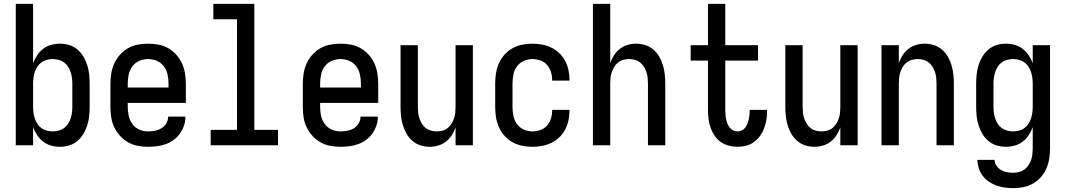

<svg xmlns="http://www.w3.org/2000/svg" viewBox="-20 -755 5540 998"><path d="M291 8Q268 8 245 1.5Q222 -5 204 -19Q186 -33 173 -52.5Q160 -72 152 -94V0H62V-735H152V-426Q160 -448 173 -467.5Q186 -487 204 -501Q222 -515 245 -521.5Q268 -528 291 -528Q316 -528 339.5 -521Q363 -514 382 -498Q401 -482 413.5 -461Q426 -440 433.5 -416.5Q441 -393 443.5 -368.5Q446 -344 446 -320V-200Q446 -176 443.5 -151.5Q441 -127 433.5 -103.5Q426 -80 413.5 -59Q401 -38 382 -22Q363 -6 339.5 1Q316 8 291 8ZM254 -72Q269 -72 284.5 -76Q300 -80 312.5 -89Q325 -98 333.5 -111Q342 -124 347 -139Q352 -154 354 -169.5Q356 -185 356 -200V-320Q356 -335 354 -350.5Q352 -366 347 -381Q342 -396 333.5 -409Q325 -422 312.5 -431Q300 -440 284.5 -444Q269 -448 254 -448Q239 -448 223.5 -444Q208 -440 195.5 -431Q183 -422 174.5 -409Q166 -396 161 -381Q156 -366 154 -350.5Q152 -335 152 -320V-200Q152 -185 154 -169.5Q156 -154 161 -139Q166 -124 174.5 -111Q183 -98 195.5 -89Q208 -80 223.5 -76Q239 -72 254 -72Z M750 8Q723 8 696 3Q669 -2 645.5 -15.5Q622 -29 603.5 -49.5Q585 -70 573.5 -94.5Q562 -119 558 -146Q554 -173 554 -200V-320Q554 -347 558.5 -374Q563 -401 574 -425.5Q585 -450 603.5 -470.5Q622 -491 645.5 -504.5Q669 -518 696 -523Q723 -528 750 -528Q777 -528 804 -523Q831 -518 854.5 -504.5Q878 -491 896.5 -470.5Q915 -450 926 -425.5Q937 -401 941.5 -374Q946 -347 946 -320V-220H644V-200Q644 -176 649 -153Q654 -130 668 -110.5Q682 -91 704 -81.5Q726 -72 750 -72Q768 -72 786 -75.5Q804 -79 819.5 -88.5Q835 -98 844.5 -114Q854 -130 854 -149H944Q944 -125 936.5 -102.5Q929 -80 915.5 -61Q902 -42 883 -28Q864 -14 842 -6Q820 2 796.5 5Q773 8 750 8ZM644 -300H856V-320Q856 -344 851 -367.5Q846 -391 832 -410Q818 -429 796 -438.5Q774 -448 750 -448Q726 -448 704 -438.5Q682 -429 668 -410Q654 -391 649 -367.5Q644 -344 644 -320Z M1075 0V-80H1212V-655H1089V-735H1302V-80H1425V0Z M1750 8Q1723 8 1696 3Q1669 -2 1645.5 -15.5Q1622 -29 1603.5 -49.5Q1585 -70 1573.5 -94.5Q1562 -119 1558 -146Q1554 -173 1554 -200V-320Q1554 -347 1558.5 -374Q1563 -401 1574 -425.5Q1585 -450 1603.5 -470.5Q1622 -491 1645.5 -504.5Q1669 -518 1696 -523Q1723 -528 1750 -528Q1777 -528 1804 -523Q1831 -518 1854.5 -504.5Q1878 -491 1896.5 -470.5Q1915 -450 1926 -425.5Q1937 -401 1941.5 -374Q1946 -347 1946 -320V-220H1644V-200Q1644 -176 1649 -153Q1654 -130 1668 -110.5Q1682 -91 1704 -81.5Q1726 -72 1750 -72Q1768 -72 1786 -75.5Q1804 -79 1819.5 -88.5Q1835 -98 1844.5 -114Q1854 -130 1854 -149H1944Q1944 -125 1936.5 -102.5Q1929 -80 1915.5 -61Q1902 -42 1883 -28Q1864 -14 1842 -6Q1820 2 1796.5 5Q1773 8 1750 8ZM1644 -300H1856V-320Q1856 -344 1851 -367.5Q1846 -391 1832 -410Q1818 -429 1796 -438.5Q1774 -448 1750 -448Q1726 -448 1704 -438.5Q1682 -429 1668 -410Q1654 -391 1649 -367.5Q1644 -344 1644 -320Z M2213 8Q2189 8 2165.5 0.5Q2142 -7 2123.5 -23Q2105 -39 2093 -60Q2081 -81 2074 -104.5Q2067 -128 2064.5 -152Q2062 -176 2062 -200V-520H2152V-200Q2152 -185 2153.5 -169.5Q2155 -154 2160 -139.5Q2165 -125 2173 -112Q2181 -99 2193 -89.5Q2205 -80 2220 -76Q2235 -72 2250 -72Q2265 -72 2280 -76Q2295 -80 2307 -89.5Q2319 -99 2327 -112Q2335 -125 2340 -139.5Q2345 -154 2346.5 -169.5Q2348 -185 2348 -200V-520H2438V0H2348V-93Q2341 -72 2328.5 -52.5Q2316 -33 2298 -19Q2280 -5 2258 1.5Q2236 8 2213 8Z M2747 8Q2720 8 2693.5 2.5Q2667 -3 2643.5 -16Q2620 -29 2602 -49.5Q2584 -70 2573 -95Q2562 -120 2558 -146.5Q2554 -173 2554 -200V-320Q2554 -347 2558 -373.5Q2562 -400 2573 -425Q2584 -450 2602 -470.5Q2620 -491 2643.5 -504Q2667 -517 2693.5 -522.5Q2720 -528 2747 -528Q2772 -528 2797 -523.5Q2822 -519 2845 -508Q2868 -497 2886.5 -479.5Q2905 -462 2917 -439.5Q2929 -417 2934.5 -392.5Q2940 -368 2940 -342V-336H2850V-340Q2850 -361 2843.5 -381.5Q2837 -402 2823 -418Q2809 -434 2788.5 -441Q2768 -448 2747 -448Q2724 -448 2702 -438Q2680 -428 2666.5 -409Q2653 -390 2648.5 -366.5Q2644 -343 2644 -320V-200Q2644 -177 2648.5 -153.5Q2653 -130 2666.5 -111Q2680 -92 2702 -82Q2724 -72 2747 -72Q2768 -72 2788.5 -79Q2809 -86 2823 -102Q2837 -118 2843.5 -138.5Q2850 -159 2850 -180V-184H2940V-178Q2940 -152 2934.5 -127.5Q2929 -103 2917 -80.5Q2905 -58 2886.5 -40.5Q2868 -23 2845 -12Q2822 -1 2797 3.5Q2772 8 2747 8Z M3062 0V-735H3152V-427Q3159 -448 3171.5 -467.5Q3184 -487 3202 -501Q3220 -515 3242 -521.5Q3264 -528 3287 -528Q3311 -528 3334.5 -520.5Q3358 -513 3376.5 -497Q3395 -481 3407 -460Q3419 -439 3426 -415.5Q3433 -392 3435.5 -368Q3438 -344 3438 -320V0H3348V-320Q3348 -335 3346.5 -350.5Q3345 -366 3340 -380.5Q3335 -395 3327 -408Q3319 -421 3307 -430.5Q3295 -440 3280 -444Q3265 -448 3250 -448Q3235 -448 3220 -444Q3205 -440 3193 -430.5Q3181 -421 3173 -408Q3165 -395 3160 -380.5Q3155 -366 3153.5 -350.5Q3152 -335 3152 -320V0Z M3813 8Q3790 8 3767.5 2Q3745 -4 3726 -17.5Q3707 -31 3694 -50.5Q3681 -70 3673.5 -91.5Q3666 -113 3663 -136.5Q3660 -160 3660 -183V-440H3570V-520H3660V-735H3750V-520H3920V-440H3750V-183Q3750 -171 3751 -159Q3752 -147 3754.5 -135.5Q3757 -124 3761 -113Q3765 -102 3772.5 -92.5Q3780 -83 3790.5 -77.5Q3801 -72 3813 -72Q3825 -72 3835.5 -77Q3846 -82 3853 -91Q3860 -100 3864.5 -110.5Q3869 -121 3871.5 -132.5Q3874 -144 3875.5 -155.5Q3877 -167 3877 -178V-184H3967V-174Q3967 -152 3963 -129.5Q3959 -107 3951 -86Q3943 -65 3929.5 -47Q3916 -29 3898 -16Q3880 -3 3858 2.5Q3836 8 3813 8Z M4213 8Q4189 8 4165.5 0.5Q4142 -7 4123.5 -23Q4105 -39 4093 -60Q4081 -81 4074 -104.5Q4067 -128 4064.5 -152Q4062 -176 4062 -200V-520H4152V-200Q4152 -185 4153.5 -169.5Q4155 -154 4160 -139.5Q4165 -125 4173 -112Q4181 -99 4193 -89.5Q4205 -80 4220 -76Q4235 -72 4250 -72Q4265 -72 4280 -76Q4295 -80 4307 -89.5Q4319 -99 4327 -112Q4335 -125 4340 -139.5Q4345 -154 4346.5 -169.5Q4348 -185 4348 -200V-520H4438V0H4348V-93Q4341 -72 4328.5 -52.5Q4316 -33 4298 -19Q4280 -5 4258 1.5Q4236 8 4213 8Z M4562 0V-520H4652V-427Q4659 -448 4671.5 -467.5Q4684 -487 4702 -501Q4720 -515 4742 -521.5Q4764 -528 4787 -528Q4811 -528 4834.5 -520.5Q4858 -513 4876.5 -497Q4895 -481 4907 -460Q4919 -439 4926 -415.5Q4933 -392 4935.5 -368Q4938 -344 4938 -320V0H4848V-320Q4848 -335 4846.5 -350.5Q4845 -366 4840 -380.5Q4835 -395 4827 -408Q4819 -421 4807 -430.5Q4795 -440 4780 -444Q4765 -448 4750 -448Q4735 -448 4720 -444Q4705 -440 4693 -430.5Q4681 -421 4673 -408Q4665 -395 4660 -380.5Q4655 -366 4653.5 -350.5Q4652 -335 4652 -320V0Z M5248 223Q5225 223 5203 220Q5181 217 5160 209.5Q5139 202 5120.5 189.5Q5102 177 5088.5 159.5Q5075 142 5068 120.5Q5061 99 5060 76H5150Q5150 93 5160 107Q5170 121 5184 129Q5198 137 5214.5 140Q5231 143 5248 143Q5263 143 5278 139Q5293 135 5305.5 125.5Q5318 116 5326.5 103Q5335 90 5340 75.5Q5345 61 5346.5 45.5Q5348 30 5348 15V-94Q5340 -72 5327 -52.5Q5314 -33 5296 -19Q5278 -5 5255 1.5Q5232 8 5209 8Q5184 8 5160.5 1Q5137 -6 5118 -22Q5099 -38 5086.5 -59Q5074 -80 5066.5 -103.5Q5059 -127 5056.5 -151.5Q5054 -176 5054 -200V-320Q5054 -344 5056.5 -368.5Q5059 -393 5066.5 -416.5Q5074 -440 5086.5 -461Q5099 -482 5118 -498Q5137 -514 5160.5 -521Q5184 -528 5209 -528Q5232 -528 5255 -521.5Q5278 -515 5296 -501Q5314 -487 5327 -467.5Q5340 -448 5348 -426V-520H5438V15Q5438 42 5434 68.5Q5430 95 5419.5 119.5Q5409 144 5391.5 164.5Q5374 185 5350.5 198.5Q5327 212 5300.5 217.5Q5274 223 5248 223ZM5246 -72Q5261 -72 5276.5 -76Q5292 -80 5304.5 -89Q5317 -98 5325.5 -111Q5334 -124 5339 -139Q5344 -154 5346 -169.5Q5348 -185 5348 -200V-320Q5348 -335 5346 -350.5Q5344 -366 5339 -381Q5334 -396 5325.5 -409Q5317 -422 5304.5 -431Q5292 -440 5276.5 -444Q5261 -448 5246 -448Q5231 -448 5215.5 -444Q5200 -440 5187.5 -431Q5175 -422 5166.5 -409Q5158 -396 5153 -381Q5148 -366 5146 -350.5Q5144 -335 5144 -320V-200Q5144 -185 5146 -169.5Q5148 -154 5153 -139Q5158 -124 5166.5 -111Q5175 -98 5187.5 -89Q5200 -80 5215.5 -76Q5231 -72 5246 -72Z"/></svg>

Font: Iosevka Medium
Style: Regular
Weight: 500
Monospace: yes
Designer: Belleve Invis
Foundry: Belleve Invis
Version: Version 32.5.0; ttfautohint (v1.8.4)